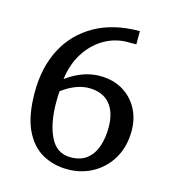

<svg xmlns="http://www.w3.org/2000/svg" viewBox="-98 -718 736 808"><g transform="rotate(15 270.0 -314.5)"><path d="M487.8 -220.2Q487.8 -151.9 458.3 -101.1Q428.7 -50.3 378.9 -22.2Q329.1 5.9 268.1 5.9Q207.5 5.9 158.4 -21.5Q109.4 -48.8 80.6 -110.1Q51.8 -171.4 51.8 -272.9Q51.8 -380.9 94.2 -462.2Q136.7 -543.5 217.5 -589.1Q298.3 -634.8 412.6 -634.8V-577.1H375.5Q321.8 -577.1 274.9 -550.5Q228 -523.9 195.8 -474.6Q163.6 -425.3 154.3 -356.9Q226.1 -409.2 299.8 -409.2Q356.9 -409.2 399.2 -384.3Q441.4 -359.4 464.6 -316.7Q487.8 -273.9 487.8 -220.2ZM390.6 -208.5Q390.6 -274.9 359.4 -311.5Q328.1 -348.1 268.1 -348.1Q239.3 -348.1 208.5 -335.7Q177.7 -323.2 151.4 -302.7Q150.4 -288.6 150.1 -276.9Q149.9 -265.1 149.9 -254.9Q149.9 -162.6 178.5 -104.5Q207 -46.4 268.1 -46.4Q311.5 -46.4 338.6 -68.1Q365.7 -89.8 378.2 -126.7Q390.6 -163.6 390.6 -208.5Z"/></g></svg>

Font: Abyssinica SIL
Style: Regular
Weight: 400
Designer: Victor Gaultney and Lorna Evans
Foundry: SIL International
Version: Version 2.100